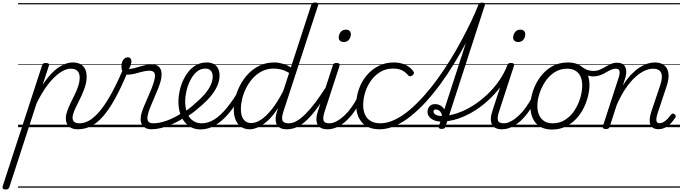

<svg xmlns="http://www.w3.org/2000/svg" viewBox="-145 -1020 5474 1540"><path d="M-101 500Q-115 500 -121 493.5Q-127 487 -124 475L192 -494Q196 -506 202 -510.5Q208 -515 221 -515Q238 -515 244.5 -509.5Q251 -504 247 -492L197 -339Q239 -404 280.5 -443Q322 -482 362 -500.5Q402 -519 437 -519Q475 -519 500 -505.5Q525 -492 537.5 -466.5Q550 -441 550 -405Q550 -367 538.5 -329.5Q527 -292 510.5 -256Q494 -220 477 -187Q460 -154 448.5 -125.5Q437 -97 437 -76Q437 -53 451 -42Q465 -31 493 -31Q502 -31 506 -23.5Q510 -16 508 -7Q506 2 499 9.5Q492 17 479 17Q431 17 407 -6.5Q383 -30 383 -71Q383 -98 394 -129Q405 -160 421.5 -194Q438 -228 455 -262.5Q472 -297 483 -331.5Q494 -366 494 -399Q494 -432 476.5 -450.5Q459 -469 422 -469Q393 -469 359.5 -451.5Q326 -434 290 -399Q254 -364 218 -312Q182 -260 148 -190L-70 481Q-74 491 -80 495.5Q-86 500 -101 500ZM0 475H635V485H0ZM0 -20H635V0H0ZM0 -505H635V-500H0ZM0 -995H635V-985H0Z M478 17Q466 17 462 9.5Q458 2 461 -7Q464 -16 472 -23.5Q480 -31 493 -31Q530 -31 569 -52.5Q608 -74 650.5 -123Q693 -172 739 -252.5Q785 -333 836 -451Q838 -456 846 -458Q854 -460 862.5 -458Q871 -456 875.5 -450.5Q880 -445 876 -436Q824 -312 776 -225.5Q728 -139 680.5 -85.5Q633 -32 583.5 -7.5Q534 17 478 17ZM635 475H660V485H635ZM635 -20H660V0H635ZM635 -505H660V-500H635ZM635 -995H660V-985H635Z M1071 17Q1043 17 1023.5 7Q1004 -3 993.5 -21.5Q983 -40 983 -65.5Q983 -91 993 -122Q1000 -144 1013 -174.5Q1026 -205 1041 -239.5Q1056 -274 1070 -308.5Q1084 -343 1092 -374Q1104 -419 1093 -436Q1082 -453 1054 -453Q1028 -453 997 -445Q966 -437 935.5 -429Q905 -421 878 -421Q863 -421 851.5 -429Q840 -437 834.5 -452.5Q829 -468 829 -490Q829 -508 835 -524Q841 -540 853 -550Q865 -560 881 -560Q895 -560 902 -551Q909 -542 909 -528Q909 -517 904 -500.5Q899 -484 889 -467Q907 -467 928.5 -472.5Q950 -478 974.5 -485.5Q999 -493 1024 -498.5Q1049 -504 1072 -504Q1103 -504 1123 -490Q1143 -476 1149 -446Q1155 -416 1143 -367Q1135 -339 1121 -304.5Q1107 -270 1092 -235Q1077 -200 1064 -169Q1051 -138 1045 -115Q1032 -72 1041 -51.5Q1050 -31 1085 -31Q1095 -31 1099 -23.5Q1103 -16 1101 -7Q1099 2 1091.5 9.5Q1084 17 1071 17ZM660 475H1228V485H660ZM660 -20H1228V0H660ZM660 -505H1228V-500H660ZM660 -995H1228V-985H660Z M1069 17Q1057 17 1053 9.5Q1049 2 1052 -7Q1055 -16 1063.5 -23.5Q1072 -31 1085 -31Q1133 -31 1193 -52.5Q1253 -74 1319 -117Q1326 -122 1332.5 -119Q1339 -116 1343 -108Q1347 -100 1346 -92Q1345 -84 1337 -79Q1286 -46 1237.5 -24.5Q1189 -3 1146.5 7Q1104 17 1069 17ZM1227 475V485ZM1227 -20V0ZM1227 -505V-500ZM1227 -995V-985Z M1317 -113Q1346 -129 1372.5 -149.5Q1399 -170 1422 -192Q1464 -227 1495 -262.5Q1526 -298 1543.5 -334.5Q1561 -371 1561 -406Q1561 -436 1546 -453Q1531 -470 1501 -470Q1490 -470 1485.5 -477Q1481 -484 1482.5 -494Q1484 -504 1492 -511.5Q1500 -519 1513 -519Q1548 -519 1571 -505.5Q1594 -492 1605 -469Q1616 -446 1616 -414Q1616 -371 1596 -327.5Q1576 -284 1539 -241Q1502 -198 1450 -156Q1425 -133 1396 -112Q1367 -91 1337 -73ZM1228 475H1672V485H1228ZM1228 -20H1672V0H1228ZM1228 -505H1672V-500H1228ZM1228 -995H1672V-985H1228Z M1463 18Q1430 18 1402 7Q1374 -4 1352.5 -24Q1331 -44 1316 -71.5Q1301 -99 1293.5 -132.5Q1286 -166 1286 -204Q1286 -253 1300 -308Q1314 -363 1342.5 -411Q1371 -459 1413.5 -489Q1456 -519 1513 -519Q1523 -519 1526.5 -511.5Q1530 -504 1528 -494Q1526 -484 1519 -477Q1512 -470 1502 -470Q1462 -470 1431.5 -443Q1401 -416 1380.5 -374.5Q1360 -333 1350 -288Q1340 -243 1340 -205Q1340 -168 1348.5 -136Q1357 -104 1374 -80.5Q1391 -57 1416 -44Q1441 -31 1474 -31Q1524 -31 1573.5 -61.5Q1623 -92 1675 -155.5Q1727 -219 1783 -316Q1787 -323 1796 -322Q1805 -321 1811 -314Q1817 -307 1813 -298Q1768 -216 1725 -156Q1682 -96 1638.5 -57.5Q1595 -19 1552 -0.5Q1509 18 1463 18ZM1672 475V485ZM1672 -20V0ZM1672 -505V-500ZM1672 -995V-985Z M1857 17Q1818 17 1789.5 -2Q1761 -21 1745.5 -57Q1730 -93 1730 -141Q1730 -186 1743 -237.5Q1756 -289 1782 -338.5Q1808 -388 1847.5 -429Q1887 -470 1939 -494.5Q1991 -519 2056 -519Q2088 -519 2123.5 -508.5Q2159 -498 2188 -479L2351 -979Q2355 -991 2362 -995.5Q2369 -1000 2382 -1000Q2400 -1000 2405 -992.5Q2410 -985 2405 -973L2129 -128Q2112 -77 2120.5 -54Q2129 -31 2169 -31Q2177 -31 2181 -23.5Q2185 -16 2183.5 -7Q2182 2 2175 9.5Q2168 17 2155 17Q2128 17 2109 9Q2090 1 2079.5 -13.5Q2069 -28 2066.5 -49.5Q2064 -71 2069 -98L2085 -153Q2044 -90 2003.5 -53Q1963 -16 1925.5 0.5Q1888 17 1857 17ZM1871 -33Q1908 -33 1950 -61Q1992 -89 2037.5 -146.5Q2083 -204 2127 -291L2174 -435Q2138 -456 2108 -463Q2078 -470 2051 -470Q1999 -470 1957 -449Q1915 -428 1883 -392.5Q1851 -357 1829.5 -314.5Q1808 -272 1797.5 -228Q1787 -184 1787 -146Q1787 -111 1796 -86Q1805 -61 1824 -47Q1843 -33 1871 -33ZM1672 475H2313V485H1672ZM1672 -20H2313V0H1672ZM1672 -505H2313V-500H1672ZM1672 -995H2313V-985H1672Z M2156 17Q2145 17 2140.5 9.5Q2136 2 2137.5 -7Q2139 -16 2147.5 -23.5Q2156 -31 2171 -31Q2201 -31 2233.5 -49Q2266 -67 2303.5 -104Q2341 -141 2383.5 -197Q2426 -253 2475 -330Q2482 -341 2491 -339.5Q2500 -338 2505 -330Q2510 -322 2504 -312Q2451 -225 2405.5 -162Q2360 -99 2319 -59.5Q2278 -20 2238 -1.5Q2198 17 2156 17ZM2313 475V485ZM2313 -20V0ZM2313 -505V-500ZM2313 -995V-985Z M2481 17Q2451 17 2431 7Q2411 -3 2401.5 -22.5Q2392 -42 2393 -69.5Q2394 -97 2406 -132L2524 -494Q2528 -506 2534 -510.5Q2540 -515 2554 -515Q2570 -515 2576 -509Q2582 -503 2578 -491L2460 -129Q2443 -78 2450 -54.5Q2457 -31 2495 -31Q2506 -31 2510 -23.5Q2514 -16 2512.5 -7Q2511 2 2503 9.5Q2495 17 2481 17ZM2612 -683Q2595 -683 2583.5 -692Q2572 -701 2572 -719Q2572 -743 2587 -762.5Q2602 -782 2629 -782Q2647 -782 2658 -773Q2669 -764 2669 -745Q2669 -722 2654.5 -702.5Q2640 -683 2612 -683ZM2313 475H2638V485H2313ZM2313 -20H2638V0H2313ZM2313 -505H2638V-500H2313ZM2313 -995H2638V-985H2313Z M2481 17Q2470 17 2465.5 9.5Q2461 2 2462.5 -7Q2464 -16 2472.5 -23.5Q2481 -31 2496 -31Q2524 -31 2555 -47.5Q2586 -64 2617 -93Q2648 -122 2676 -161.5Q2704 -201 2727 -247Q2732 -257 2741 -256.5Q2750 -256 2756.5 -249.5Q2763 -243 2758 -233Q2733 -179 2702 -133Q2671 -87 2635 -53.5Q2599 -20 2560.5 -1.5Q2522 17 2481 17ZM2638 475V485ZM2638 -20V0ZM2638 -505V-500ZM2638 -995V-985Z M2901 17Q2808 17 2760 -36Q2712 -89 2712 -177Q2712 -243 2733.5 -304.5Q2755 -366 2795 -414Q2835 -462 2890.5 -490.5Q2946 -519 3013 -519Q3069 -519 3110 -498.5Q3151 -478 3171 -447Q3177 -438 3175 -431Q3173 -424 3163 -415Q3152 -408 3144 -408Q3136 -408 3129 -416Q3110 -439 3082.5 -454.5Q3055 -470 3006 -470Q2952 -470 2908 -444.5Q2864 -419 2832.5 -376Q2801 -333 2784.5 -281Q2768 -229 2768 -176Q2768 -134 2782.5 -101Q2797 -68 2828 -49.5Q2859 -31 2907 -31Q2918 -31 2922.5 -23.5Q2927 -16 2926 -6.5Q2925 3 2918.5 10Q2912 17 2901 17ZM2638 475H3173V485H2638ZM2638 -20H3173V0H2638ZM2638 -505H3173V-500H2638ZM2638 -995H3173V-985H2638Z M2899 17Q2888 17 2884 10Q2880 3 2881 -6.5Q2882 -16 2888 -23.5Q2894 -31 2904 -31Q2960 -31 3019 -58.5Q3078 -86 3136.5 -135Q3195 -184 3252.5 -248Q3310 -312 3364 -386.5Q3418 -461 3467 -540.5Q3516 -620 3558 -698.5Q3600 -777 3634 -848Q3668 -919 3691 -979Q3695 -988 3703 -992Q3711 -996 3719.5 -996Q3728 -996 3732.5 -991.5Q3737 -987 3733 -978Q3708 -913 3672 -835Q3636 -757 3591.5 -674.5Q3547 -592 3496.5 -509Q3446 -426 3389.5 -348.5Q3333 -271 3273 -205Q3213 -139 3150.5 -89Q3088 -39 3024.5 -11Q2961 17 2899 17ZM3173 475H3198V485H3173ZM3173 -20H3198V0H3173ZM3173 -505H3198V-500H3173ZM3173 -995H3198V-985H3173Z M3397 14Q3385 14 3378.5 9.5Q3372 5 3375 -7L3690 -978Q3694 -990 3701 -994.5Q3708 -999 3721 -999Q3737 -999 3742.5 -993.5Q3748 -988 3743 -976L3428 -4Q3425 5 3418.5 9.5Q3412 14 3397 14ZM3198 475H3712V485H3198ZM3198 -20H3712V0H3198ZM3198 -505H3712V-500H3198ZM3198 -995H3712V-985H3198Z M3391 -45Q3362 -45 3337.5 -55Q3313 -65 3298.5 -82.5Q3284 -100 3284 -123Q3284 -149 3300 -167Q3316 -185 3345 -185Q3371 -185 3392.5 -170.5Q3414 -156 3423.5 -133Q3433 -110 3424 -82L3396 -69Q3403 -91 3396.5 -107.5Q3390 -124 3377 -133Q3364 -142 3351 -142Q3332 -142 3332 -125Q3332 -111 3349 -100.5Q3366 -90 3396 -90Q3457 -90 3521 -111.5Q3585 -133 3646.5 -171.5Q3708 -210 3762 -261Q3816 -312 3857.5 -371.5Q3899 -431 3923 -494Q3926 -500 3931.5 -503.5Q3937 -507 3946 -507Q3958 -507 3961.5 -503Q3965 -499 3962 -490Q3936 -421 3892 -355.5Q3848 -290 3791 -234Q3734 -178 3668 -135.5Q3602 -93 3531.5 -69Q3461 -45 3391 -45ZM3712 475V485ZM3712 -20V0ZM3712 -505V-500ZM3712 -995V-985Z M3880 17Q3850 17 3830 7Q3810 -3 3800.5 -22.5Q3791 -42 3792 -69.5Q3793 -97 3805 -132L3923 -494Q3927 -506 3933 -510.5Q3939 -515 3953 -515Q3969 -515 3975 -509Q3981 -503 3977 -491L3859 -129Q3842 -78 3849 -54.5Q3856 -31 3894 -31Q3905 -31 3909 -23.5Q3913 -16 3911.5 -7Q3910 2 3902 9.5Q3894 17 3880 17ZM4011 -683Q3994 -683 3982.5 -692Q3971 -701 3971 -719Q3971 -743 3986 -762.5Q4001 -782 4028 -782Q4046 -782 4057 -773Q4068 -764 4068 -745Q4068 -722 4053.5 -702.5Q4039 -683 4011 -683ZM3712 475H4037V485H3712ZM3712 -20H4037V0H3712ZM3712 -505H4037V-500H3712ZM3712 -995H4037V-985H3712Z M3880 17Q3869 17 3864.5 9.5Q3860 2 3861.5 -7Q3863 -16 3871.5 -23.5Q3880 -31 3895 -31Q3923 -31 3954 -47.5Q3985 -64 4016 -93Q4047 -122 4075 -161.5Q4103 -201 4126 -247Q4131 -257 4140 -256.5Q4149 -256 4155.5 -249.5Q4162 -243 4157 -233Q4132 -179 4101 -133Q4070 -87 4034 -53.5Q3998 -20 3959.5 -1.5Q3921 17 3880 17ZM4037 475V485ZM4037 -20V0ZM4037 -505V-500ZM4037 -995V-985Z M4281 19Q4225 19 4186.5 -4.5Q4148 -28 4128.5 -70.5Q4109 -113 4109 -168Q4109 -223 4128 -284Q4147 -345 4185 -398.5Q4223 -452 4279.5 -485.5Q4336 -519 4412 -519Q4467 -519 4505 -496.5Q4543 -474 4563 -433.5Q4583 -393 4583 -339Q4583 -298 4571.5 -249.5Q4560 -201 4536.5 -153.5Q4513 -106 4476.5 -67Q4440 -28 4391.5 -4.5Q4343 19 4281 19ZM4287 -31Q4346 -31 4391 -61Q4436 -91 4465.5 -138Q4495 -185 4510 -237Q4525 -289 4525 -334Q4525 -376 4511.5 -406Q4498 -436 4471 -452.5Q4444 -469 4405 -469Q4347 -469 4302.5 -440Q4258 -411 4227.5 -364.5Q4197 -318 4181 -266.5Q4165 -215 4165 -171Q4165 -128 4179.5 -96.5Q4194 -65 4221 -48Q4248 -31 4287 -31ZM4037 475H4638V485H4037ZM4037 -20H4638V0H4037ZM4037 -505H4638V-500H4037ZM4037 -995H4638V-985H4037Z M4612 -407Q4596 -407 4577 -412Q4558 -417 4540.5 -426Q4523 -435 4509 -446Q4501 -453 4499 -461.5Q4497 -470 4500 -477Q4503 -484 4509.5 -486Q4516 -488 4525 -481Q4553 -462 4574.5 -456.5Q4596 -451 4615 -451Q4642 -451 4665.5 -461Q4689 -471 4711 -484Q4733 -497 4755.5 -507Q4778 -517 4803 -517Q4812 -517 4816 -509.5Q4820 -502 4818.5 -493Q4817 -484 4810.5 -476.5Q4804 -469 4794 -469Q4775 -469 4755 -460Q4735 -451 4713.5 -438Q4692 -425 4666.5 -416Q4641 -407 4612 -407ZM4639 475V485ZM4639 -20V0ZM4639 -505V-500ZM4639 -995V-985Z M4714 15Q4702 15 4694.5 10Q4687 5 4690 -6L4816 -394Q4829 -433 4823.5 -451Q4818 -469 4795 -469Q4785 -469 4780.5 -476.5Q4776 -484 4777.5 -493Q4779 -502 4786 -509.5Q4793 -517 4804 -517Q4828 -517 4844 -509Q4860 -501 4868.5 -486Q4877 -471 4878 -450.5Q4879 -430 4873 -404L4851 -334Q4883 -386 4916.5 -421Q4950 -456 4983.5 -478Q5017 -500 5048 -509.5Q5079 -519 5107 -519Q5152 -519 5180.5 -498Q5209 -477 5216 -435Q5223 -393 5202 -329L5129 -110Q5121 -84 5119.5 -66.5Q5118 -49 5124.5 -40.5Q5131 -32 5146 -32Q5163 -32 5179.5 -42Q5196 -52 5210.5 -68Q5225 -84 5236 -99Q5241 -106 5247.5 -108.5Q5254 -111 5264 -105Q5274 -98 5275 -91Q5276 -84 5271 -76Q5260 -58 5240.5 -36Q5221 -14 5194.5 1Q5168 16 5137 16Q5110 16 5094 6Q5078 -4 5071 -23Q5064 -42 5066.5 -68.5Q5069 -95 5080 -127L5152 -341Q5165 -382 5163.5 -410.5Q5162 -439 5144.5 -454Q5127 -469 5093 -469Q5062 -469 5026 -453Q4990 -437 4951.5 -402.5Q4913 -368 4875 -313Q4837 -258 4802 -179L4745 -4Q4742 6 4735.5 10.5Q4729 15 4714 15ZM4638 475H5309V485H4638ZM4638 -20H5309V0H4638ZM4638 -505H5309V-500H4638ZM4638 -995H5309V-985H4638Z"/></svg>

Font: Playwrite SK Guides
Style: Regular
Weight: 400
Designer: Veronika Burian, José Scaglione
Foundry: TypeTogether
Version: Version 1.003